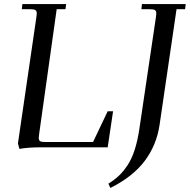

<svg xmlns="http://www.w3.org/2000/svg" viewBox="-20 -722 930 941"><path d="M511.2 178.2Q541 159.7 562.7 139.2Q584.5 118.7 605 87.9Q625.5 57.1 639.9 12.7Q654.3 -31.7 663.1 -90.8L744.1 -637.2Q746.1 -650.9 746.1 -655.8Q746.1 -668.5 739.3 -672.6Q732.4 -676.8 713.9 -676.8H672.9L675.8 -702.1H890.1L887.2 -676.8H845.2L762.2 -110.8Q747.6 -11.2 689.5 66.4Q631.3 144 521 199.2ZM67.9 -19 158.2 -637.2Q160.2 -650.9 160.2 -655.8Q160.2 -668.5 153.3 -672.6Q146.5 -676.8 127.9 -676.8H86.9L89.8 -702.1H304.2L300.8 -676.8H257.8L171.9 -65.9Q169.9 -52.2 169.9 -46.9Q169.9 -34.2 176.8 -30Q183.6 -25.9 202.1 -25.9H436L507.8 -176.8H534.2L507.8 0H181.2Q116.2 0 75.2 7.8Z"/></svg>

Font: Dihjauti S
Style: Bold Italic
Weight: 700
Italic angle: -9°
Designer: T. Christopher White
Version: Version 3.0.0